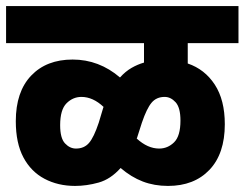

<svg xmlns="http://www.w3.org/2000/svg" viewBox="-20 -642 805 632"><path d="M0 -500V-622H765V-500H598V-433Q654 -414 687 -363.5Q720 -313 720 -233Q720 -136 669.5 -83Q619 -30 533 -30Q488 -30 450 -44.5Q412 -59 377 -89Q344 -52 304.5 -41Q265 -30 227 -30Q171 -30 126.5 -53.5Q82 -77 57 -124Q32 -171 32 -243Q32 -340 82.5 -393Q133 -446 219 -446Q306 -446 375 -387Q393 -407 413 -418.5Q433 -430 454 -436V-500ZM178 -230Q178 -187 194 -170Q210 -153 230 -153Q257 -153 273 -171.5Q289 -190 305 -238L320 -288Q321 -289 321 -290Q286 -323 248 -323Q220 -323 199 -302Q178 -281 178 -230ZM431 -188 430 -186Q466 -153 504 -153Q532 -153 553 -173.5Q574 -194 574 -245Q574 -288 558 -305.5Q542 -323 522 -323Q495 -323 479 -304Q463 -285 447 -238Z"/></svg>

Font: Noto Sans SemiCondensed ExtraBold
Style: Regular
Weight: 800
Width: 4
Designer: Monotype Design Team
Foundry: Monotype Imaging Inc.
Version: Version 2.013; ttfautohint (v1.8.4.7-5d5b)